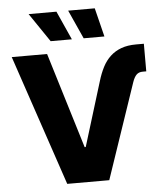

<svg xmlns="http://www.w3.org/2000/svg" viewBox="-62 -1011 907 1065"><g transform="rotate(-5 391.5 -478.5)"><path d="M220.2 -727.3 382.8 -194.6H388.8L498.6 -551.5Q511.4 -594.5 529.1 -628.9Q546.9 -663.4 572.8 -687.3Q598.7 -711.3 633.9 -724.3Q669 -737.2 716.3 -737.2H759.9V-583.5H740.4Q718 -583.5 705.3 -570.7Q692.5 -557.9 683.2 -531.2L502.8 0H268.8L23.4 -727.3ZM137.4 -956.7H292.3L364.3 -796.5H246.1ZM505.7 -956.7 545.5 -796.5H430L357.6 -956.7Z"/></g></svg>

Font: Inter P Extra Bold
Style: Regular
Weight: 800
Designer: Rasmus Andersson
Foundry: rsms
Version: Version 3.018;git-588b23468